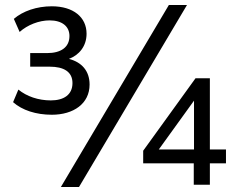

<svg xmlns="http://www.w3.org/2000/svg" viewBox="-20 -734 936 763"><path d="M186 -278C272 -278 336 -322 336 -398C336 -453 304 -487 254 -500C294 -515 324 -550 324 -600C324 -666 271 -709 186 -709C126 -709 71 -690 35 -659L58 -607C89 -635 135 -653 177 -653C227 -653 256 -629 256 -591C256 -546 222 -523 167 -523H100V-469H178C233 -469 268 -449 268 -404C268 -357 233 -335 182 -335C132 -335 86 -351 53 -378L32 -328C68 -296 123 -278 186 -278ZM294 9 723 -714H651L222 9ZM750 0H814V-85H878V-140H814V-423H757L549 -135V-85H750ZM751 -140H611L751 -334Z"/></svg>

Font: Poppy and Pepper
Style: Regular
Weight: 400
Designer: Thy Ha
Foundry: Thy Ha
Version: Version 0.001;Glyphs 3.2 (3227)